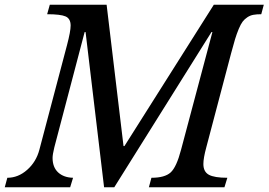

<svg xmlns="http://www.w3.org/2000/svg" viewBox="-47 -790 1133 810"><path d="M849.1 -654.8H845.2L435.1 0H392.1L314 -654.8H310.1L182.1 -168Q174.8 -137.7 174.8 -124Q174.8 -84.5 198.2 -62.7Q221.7 -41 261.2 -40L249 0H-26.9L-16.1 -40Q29.8 -40 67.6 -73.5Q105.5 -106.9 119.1 -158.2L235.8 -600.1Q251 -657.7 251 -682.1Q251 -711.4 229.7 -720.7Q208.5 -730 151.9 -730L163.1 -770H402.8L474.1 -173.8H478L855 -770H1065.9L1055.2 -730Q1035.6 -730 1022 -727.5Q1008.3 -725.1 996.3 -717Q984.4 -709 976.6 -698.7Q968.8 -688.5 960.2 -668Q951.7 -647.5 944.8 -625.2Q938 -603 928.2 -565.9L823.2 -168Q811 -123 811 -98.1Q811 -65.4 834.2 -52.7Q857.4 -40 912.1 -40L899.9 0H581.1L591.8 -40Q648.4 -40 673.1 -62.7Q697.8 -85.4 716.8 -158.2Z"/></svg>

Font: Libre Baskerville
Style: Italic
Weight: 400
Designer: Pablo Impallari, Rodrigo Fuenzalida
Foundry: Pablo Impallari, Rodrigo Fuenzalida
Version: Version 1.000